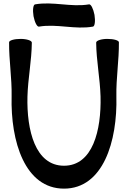

<svg xmlns="http://www.w3.org/2000/svg" viewBox="-20 -1052 774 1140"><path d="M212 -894C318 -912 426 -875 532 -894C543 -896 547 -927 541 -964C534 -1000 520 -1029 508 -1026C402 -1008 294 -1045 188 -1026C177 -1024 173 -993 179 -956C186 -920 200 -891 212 -894ZM34 -801C33 -694 51 -588 49 -481C42 -212 128 68 360 68C592 68 678 -212 671 -481C669 -588 687 -694 686 -801C686 -812 656 -821 618 -821C581 -821 551 -811 551 -799C552 -692 574 -586 577 -479C582 -279 531 -68 360 -68C189 -68 138 -279 143 -479C146 -586 168 -692 169 -799C169 -811 139 -821 102 -821C64 -821 34 -812 34 -801Z"/></svg>

Font: Nupuram Expanded Bold
Style: Regular
Weight: 700
Width: 7
Designer: Santhosh Thottingal (santhosh.thottingal@gmail.com)
Foundry: SMC
Version: Version 1.000